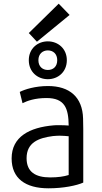

<svg xmlns="http://www.w3.org/2000/svg" viewBox="-20 -1008 555 1040"><path d="M298 -988 136 -829 180 -782 357 -927ZM290 -682C290 -647 268 -629 239 -629C211 -629 188 -647 188 -682C188 -716 211 -735 239 -735C268 -735 290 -716 290 -682ZM342 -682C342 -744 295 -784 239 -784C184 -784 136 -745 136 -682C136 -618 184 -579 239 -579C295 -579 342 -619 342 -682ZM352 -60C327 -52 294 -47 252 -47C173 -47 124 -76 124 -151C124 -236 189 -261 267 -271C280 -272 292 -273 303 -273C322 -273 338 -271 352 -270ZM431 -19V-307C431 -327 430 -347 430 -366C427 -482 357 -542 240 -542C171 -542 114 -524 87 -510L102 -449C128 -462 169 -477 232 -477C331 -477 351 -421 352 -328C340 -329 319 -330 298 -330C289 -330 279 -330 270 -329C141 -318 43 -268 43 -150C43 -42 117 12 243 12C324 12 395 -3 431 -19Z"/></svg>

Font: Repo
Style: Regular
Weight: 400
Designer: Stefan Peev
Foundry: Context Ltd
Version: Version 0.000